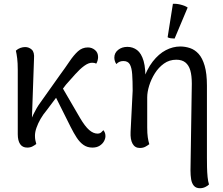

<svg xmlns="http://www.w3.org/2000/svg" viewBox="-20 -769 1182 1016"><path d="M124 12Q99 12 86.5 -6.5Q74 -25 74 -59V-399Q74 -436 71 -460Q68 -484 64 -501Q75 -511 88 -515.5Q101 -520 113 -520Q133 -520 148 -506.5Q163 -493 160 -458L147 -87L134 -90Q139 -128 157 -164.5Q175 -201 192 -224L297 -372Q325 -410 347.5 -443.5Q370 -477 392.5 -497.5Q415 -518 445 -518Q466 -518 482.5 -504.5Q499 -491 499 -467Q499 -459 496.5 -449Q494 -439 489 -432Q484 -435 479 -436Q474 -437 467 -437Q448 -437 425 -420Q402 -403 378 -376Q354 -349 329 -321L225 -183Q208 -163 194.5 -139.5Q181 -116 173 -93Q165 -70 165 -51Q165 -37 167 -27.5Q169 -18 172 -7Q163 0 151.5 6Q140 12 124 12ZM469 12Q442 12 422 -2Q402 -16 386 -40.5Q370 -65 354 -97L258 -289L294 -333L404 -144Q430 -100 452 -81Q474 -62 496 -62Q508 -62 515.5 -68.5Q523 -75 527 -80Q530 -77 534 -69Q538 -61 538 -49Q538 -36 530.5 -22Q523 -8 507.5 2Q492 12 469 12Z M1038 227Q1017 227 1006 214Q995 201 991.5 180Q988 159 988 133L995 -326Q995 -369 987 -396.5Q979 -424 961 -438.5Q943 -453 913 -453Q876 -453 847.5 -432.5Q819 -412 799.5 -381Q780 -350 769.5 -316Q759 -282 759 -254V-95Q759 -63 762 -42.5Q765 -22 770 -6Q761 1 749 7.5Q737 14 720 14Q694 14 681.5 -8.5Q669 -31 671 -71L682 -289Q682 -341 679.5 -376Q677 -411 667 -428.5Q657 -446 633 -446Q620 -446 611 -441.5Q602 -437 596 -430Q591 -436 588 -445.5Q585 -455 585 -464Q585 -489 605 -505Q625 -521 654 -521Q683 -521 705.5 -504Q728 -487 740 -446Q752 -405 749 -330L734 -335Q756 -402 788 -443Q820 -484 857.5 -503.5Q895 -523 934 -523Q960 -523 985.5 -514.5Q1011 -506 1031 -484Q1051 -462 1063 -421Q1075 -380 1075 -316V64Q1075 88 1075.5 115.5Q1076 143 1078.5 167.5Q1081 192 1086 207Q1081 213 1067.5 220Q1054 227 1038 227ZM904 -565Q895 -565 883.5 -566.5Q872 -568 867 -572L895 -749Q915 -750 938 -744Q961 -738 973 -729Z"/></svg>

Font: Arima Medium
Style: Regular
Weight: 500
Designer: Joana Correia and Natanael Gama
Foundry: NDISCOVER
Version: Version 1.101;gftools[0.9.23]